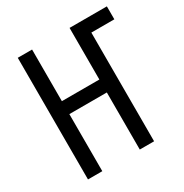

<svg xmlns="http://www.w3.org/2000/svg" viewBox="-165 -845 936 976"><g transform="rotate(-30 303.0 -357.0)"><path d="M73 0V-714H157V-411H377V-714H596V-638H461V0H377V-335H157V0Z"/></g></svg>

Font: Noto Sans ExtraCondensed
Style: Regular
Weight: 400
Width: 2
Designer: Monotype Design Team
Foundry: Monotype Imaging Inc.
Version: Version 2.013